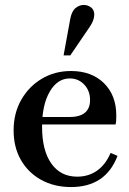

<svg xmlns="http://www.w3.org/2000/svg" viewBox="-20 -744 523 776"><path d="M267 12Q199 12 146.5 -17Q94 -46 64.5 -97.5Q35 -149 35 -217Q35 -286 65.5 -340Q96 -394 148.5 -425.5Q201 -457 267 -457Q350 -457 400 -408Q450 -359 450 -277Q450 -267 449.5 -257Q449 -247 447 -241H116L118 -271H260Q344 -271 344 -340Q344 -377 320.5 -402Q297 -427 262 -427Q212 -427 181 -373.5Q150 -320 150 -232Q150 -136 187.5 -83Q225 -30 292 -30Q338 -30 372.5 -54.5Q407 -79 427 -126L455 -114Q407 12 267 12ZM237 -520 264 -668Q270 -699 285.5 -711.5Q301 -724 318 -724Q335 -724 348 -714Q361 -704 361 -685Q361 -674 356.5 -661.5Q352 -649 343 -636L264 -520Z"/></svg>

Font: Baskervville SemiBold
Style: Regular
Weight: 600
Version: Version 1.100